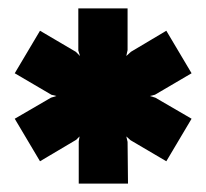

<svg xmlns="http://www.w3.org/2000/svg" viewBox="-20 -721 490 456"><path d="M167 -285H284L283 -384L280 -397L290 -388L375 -338L435 -439L349 -489L336 -493L348 -496L435 -547L375 -648L291 -598L280 -588L283 -602V-701H166V-601L170 -588L160 -598L75 -648L15 -547L102 -496L114 -493L101 -489L15 -439L75 -338L161 -389L169 -397L167 -385Z"/></svg>

Font: Fixel Text Black
Style: Regular
Weight: 900
Width: 4
Designer: AlfaBravo + MacPaw
Foundry: Kyrylo Tkachov, Marchela Mozhyna, Serhii Makarenko, Maria Weinstein, Zakhar Kryvoshyya
Version: Version 1.211